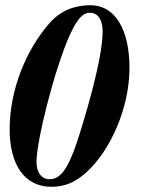

<svg xmlns="http://www.w3.org/2000/svg" viewBox="-20 -703 540 737"><path d="M374 -582C374 -477 307 -254 276 -159C241 -55 212 -15 170 -15C140 -15 120 -41 120 -81C120 -162 189 -438 249 -571C276 -629 297 -654 325 -654C356 -654 374 -627 374 -582ZM477 -442C477 -588 423 -683 327 -683C272 -683 215 -666 169 -613C81 -512 17 -360 17 -206C17 -73 73 14 177 14C230 14 270 -4 311 -41C404 -125 477 -289 477 -442Z"/></svg>

Font: XITS
Style: Bold Italic
Weight: 700
Italic angle: -16.33°
Designer: MicroPress Inc., with final additions and corrections provided by Coen Hoffman, Elsevier (retired)
Version: Version 1.302